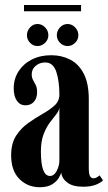

<svg xmlns="http://www.w3.org/2000/svg" viewBox="-20 -754 442 784"><path d="M142 10.5Q93 10.5 59.2 -23.2Q25.5 -57 25.5 -119.5Q25.5 -168 45.2 -199Q65 -230 94.5 -251Q124 -272 153.2 -288.5Q182.5 -305 202.5 -323Q222.5 -341 222.5 -367.5Q222.5 -422 210 -460.5Q197.5 -499 164.5 -499Q142 -499 125.8 -485.2Q109.5 -471.5 109.5 -450.5Q109.5 -437 115 -427.2Q120.5 -417.5 126 -406.5Q131.5 -395.5 131.5 -378Q131.5 -353.5 118.8 -338.8Q106 -324 84 -324Q62 -324 49 -342.5Q36 -361 36 -393.5Q36 -432 55.8 -462.8Q75.5 -493.5 110 -511Q144.5 -528.5 189.5 -528.5Q231.5 -528.5 266.2 -510.8Q301 -493 321.8 -453.5Q342.5 -414 342.5 -349V-69Q342.5 -45 347.2 -35.5Q352 -26 361.5 -26Q369.5 -26 376.2 -30.2Q383 -34.5 386.5 -38L400.5 -18Q394 -9 372.5 -0.2Q351 8.5 320 8.5Q277 8.5 254.8 -8.5Q232.5 -25.5 230 -49.5Q228 -40.5 219 -26Q210 -11.5 191.5 -0.5Q173 10.5 142 10.5ZM184 -35.5Q201 -35.5 211.8 -56.5Q222.5 -77.5 222.5 -99V-315.5Q221 -301 209.2 -286.8Q197.5 -272.5 183.2 -253.2Q169 -234 158 -205.8Q147 -177.5 147 -135Q147 -35.5 184 -35.5ZM256 -566Q238 -566 225 -579.2Q212 -592.5 212 -610Q212 -628.5 225 -642.2Q238 -656 256 -656Q273.5 -656 286.8 -642.2Q300 -628.5 300 -610Q300 -592.5 286.8 -579.2Q273.5 -566 256 -566ZM133 -566Q115.5 -566 102.8 -579.2Q90 -592.5 90 -610Q90 -628.5 102.8 -642.2Q115.5 -656 133 -656Q151 -656 164.2 -642.2Q177.5 -628.5 177.5 -610Q177.5 -592.5 164.2 -579.2Q151 -566 133 -566ZM78 -708V-733.5H311V-708Z"/></svg>

Font: Imbue 50pt
Style: Bold
Weight: 700
Designer: Tyler Finck
Foundry: Etcetera Type Company
Version: Version 1.102; ttfautohint (v1.8.3)